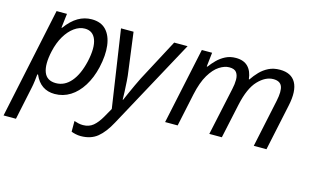

<svg xmlns="http://www.w3.org/2000/svg" viewBox="-120 -803 2099 1301"><g transform="rotate(15 929.0 -152.0)"><path d="M-27 240 137 -536H210L198 -436H202Q243 -492 287.5 -518Q332 -544 383 -544Q448 -544 484 -505.5Q520 -467 528.5 -399.5Q537 -332 517 -244Q499 -167 463 -109.5Q427 -52 377.5 -21Q328 10 269 10Q169 10 127 -88H122Q121 -72 117 -41.5Q113 -11 109 7L60 240ZM258 -63Q319 -63 363.5 -115Q408 -167 430 -263Q452 -362 431.5 -416.5Q411 -471 354 -471Q316 -471 280 -445Q244 -419 216.5 -372.5Q189 -326 175 -263Q154 -168 174 -115.5Q194 -63 258 -63Z M513 240Q496 240 477.5 236Q459 232 447 227V152Q461 157 477 160.5Q493 164 509 164Q551 164 580 140Q609 116 635 70L670 8L589 -536H677L712 -271Q717 -239 719.5 -200.5Q722 -162 723.5 -127.5Q725 -93 725 -72H728Q735 -88 749 -120Q763 -152 779 -186Q795 -220 806 -242L962 -536H1056L716 90Q676 165 630 202.5Q584 240 513 240Z M1042 0 1156 -536H1228L1217 -437H1222Q1240 -462 1264.5 -486.5Q1289 -511 1321 -527.5Q1353 -544 1394 -544Q1449 -544 1479 -513.5Q1509 -483 1515 -427H1519Q1539 -457 1564.5 -483.5Q1590 -510 1624 -527Q1658 -544 1703 -544Q1783 -544 1814 -488Q1845 -432 1822 -325L1753 0H1664L1735 -335Q1750 -406 1736.5 -438.5Q1723 -471 1676 -471Q1621 -471 1569.5 -417Q1518 -363 1492 -242L1440 0H1352L1424 -335Q1432 -370 1432 -401Q1432 -432 1418 -451.5Q1404 -471 1367 -471Q1334 -471 1297.5 -447.5Q1261 -424 1229.5 -371.5Q1198 -319 1179 -231L1130 0Z"/></g></svg>

Font: Noto Sans
Style: Italic
Weight: 400
Italic angle: -12°
Designer: Monotype Design Team
Foundry: Monotype Imaging Inc.
Version: Version 2.013; ttfautohint (v1.8.4.7-5d5b)